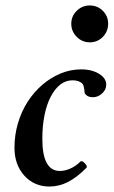

<svg xmlns="http://www.w3.org/2000/svg" viewBox="-20 -670 416 703"><path d="M161 13Q105 13 69 -27Q33 -67 33 -129Q33 -175 45.5 -218Q58 -261 81 -297Q104 -333 135 -359.5Q166 -386 202 -401Q238 -416 278 -416Q304 -416 324.5 -408.5Q345 -401 357 -388.5Q369 -376 369 -360Q369 -342 354 -328Q339 -314 320 -314Q299 -314 290 -329Q289 -343 287 -351.5Q285 -360 282 -363Q277 -369 267.5 -372.5Q258 -376 246 -376Q221 -376 201 -360.5Q181 -345 166 -316.5Q151 -288 143 -248.5Q135 -209 135 -161Q135 -103 151 -73.5Q167 -44 199 -44Q218 -44 238 -53Q258 -62 274 -78Q278 -82 284.5 -77.5Q291 -73 295.5 -66Q300 -59 296 -55Q261 -20 228.5 -3.5Q196 13 161 13ZM309 -515Q281 -515 261 -535Q241 -555 241 -583Q241 -611 261 -630.5Q281 -650 309 -650Q337 -650 356.5 -630.5Q376 -611 376 -583Q376 -555 356.5 -535Q337 -515 309 -515Z"/></svg>

Font: Junicode VF
Style: Italic
Weight: 400
Italic angle: -11°
Designer: Peter S. Baker
Version: Version 2.209